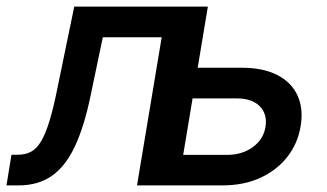

<svg xmlns="http://www.w3.org/2000/svg" viewBox="-44 -561 990 581"><path d="M-24.4 0 -9.3 -92.8H9.8Q32.7 -92.8 49.8 -101.8Q66.9 -110.8 80.3 -133.3Q93.8 -155.8 106 -195.8Q118.2 -235.8 130.4 -297.4L180.7 -541H567.4L478 0H370.6L445.3 -448.2H267.1L229.5 -268.6Q210 -175.3 181.6 -116Q153.3 -56.6 112.1 -28.3Q70.8 0 12.2 0ZM528.8 -356H687Q753.4 -356 796.1 -333.5Q838.9 -311 856.7 -271.2Q874.5 -231.4 865.7 -179.2Q857.4 -127.4 825.9 -86.9Q794.4 -46.4 744.4 -23.2Q694.3 0 628.9 0H388.7L478 -541H585L510.3 -92.3H642.6Q689 -92.3 721.2 -116Q753.4 -139.6 759.3 -176.8Q765.6 -215.3 742.2 -239.3Q718.8 -263.2 672.4 -263.2H512.7Z"/></svg>

Font: Inter 17pt Medium
Style: Italic
Weight: 500
Italic angle: -9.3988°
Version: Version 4.001;git-66647c0bb